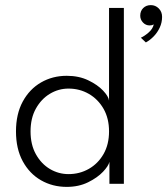

<svg xmlns="http://www.w3.org/2000/svg" viewBox="-20 -719 654 751"><path d="M550.5 -553 531 -571.5Q545.5 -578 561.5 -592Q577.5 -606 581.5 -623.5Q574.5 -619.5 565.5 -619.5Q550 -619.5 539.2 -631Q528.5 -642.5 528.5 -657.5Q528.5 -676 540.2 -687.5Q552 -699 570 -699Q588 -699 601 -686Q614 -673 614 -653Q614 -631 605 -611.5Q596 -592 581.5 -577Q567 -562 550.5 -553ZM241 12Q185.5 12 140.5 -13.8Q95.5 -39.5 69 -88.2Q42.5 -137 42.5 -205Q42.5 -273 69 -321.8Q95.5 -370.5 140.5 -396.5Q185.5 -422.5 241 -422.5Q288.5 -422.5 325 -405Q361.5 -387.5 383 -364.8Q404.5 -342 406.5 -325.5V-688H464.5V0H408V-86Q404.5 -70 382.8 -47Q361 -24 324.5 -6Q288 12 241 12ZM248 -38Q291.5 -38 327.5 -58.5Q363.5 -79 385 -116.5Q406.5 -154 406.5 -205Q406.5 -256 385 -293.5Q363.5 -331 327.5 -351.8Q291.5 -372.5 248 -372.5Q209 -372.5 175.2 -352.2Q141.5 -332 120.5 -294.5Q99.5 -257 99.5 -205Q99.5 -153 120.5 -115.5Q141.5 -78 175.2 -58Q209 -38 248 -38Z"/></svg>

Font: League Spartan Thin Light
Style: Regular
Weight: 300
Version: Version 2.002